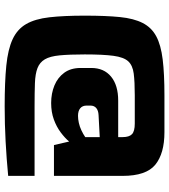

<svg xmlns="http://www.w3.org/2000/svg" viewBox="29 -679 724 822"><g transform="rotate(90 391.0 -268.0)"><path d="M546 -610Q637 -610 685 -571Q733 -532 733 -431V-137H601L586 -202Q571 -184 547 -166Q523 -148 491.5 -136.5Q460 -125 421 -125Q380 -125 346 -139Q312 -153 291.5 -181Q271 -209 271 -251V-297Q271 -351 308 -381.5Q345 -412 411 -412H567V-431Q567 -459 554.5 -471Q542 -483 509 -483H388Q330 -483 295 -478.5Q260 -474 242.5 -455Q225 -436 219 -392Q213 -348 213 -269Q213 -203 217 -161.5Q221 -120 234 -98Q247 -76 271.5 -66.5Q296 -57 336.5 -55.5Q377 -54 436 -54H733V59Q660 66 585.5 70Q511 74 436 74Q331 74 261 67Q191 60 148 40Q105 20 83 -18Q61 -56 54 -117.5Q47 -179 47 -269Q47 -359 53 -419Q59 -479 78.5 -517Q98 -555 135.5 -575Q173 -595 234.5 -602.5Q296 -610 388 -610ZM567 -333 473 -328Q453 -327 442.5 -318Q432 -309 432 -293V-277Q432 -259 443.5 -249.5Q455 -240 476 -240Q490 -240 506 -243.5Q522 -247 538 -254.5Q554 -262 567 -271Z"/></g></svg>

Font: Exo 2 ExtraBold
Style: Regular
Weight: 800
Designer: Natanael Gama
Foundry: Natanael Gama
Version: Version 2.010